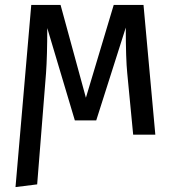

<svg xmlns="http://www.w3.org/2000/svg" viewBox="-20 -547 711 780"><path d="M563 -527 611 0H521L497 -249Q491 -307 491 -435L371 -58H284L172 -433Q172 -320 167 -250L131 202L43 213L107 -527H226L329 -150L442 -527Z"/></svg>

Font: Fira Sans
Style: Regular
Weight: 400
Designer: Carrois Corporate & Edenspiekermann AG
Foundry: Carrois Corporate GbR & Edenspiekermann AG
Version: Version 4.106;PS 004.106;hotconv 1.0.70;makeotf.lib2.5.58329